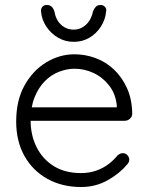

<svg xmlns="http://www.w3.org/2000/svg" viewBox="-20 -741 596 771"><path d="M306 10Q229 10 170 -23Q111 -56 78 -115Q45 -174 45 -253Q45 -338 78.5 -398Q112 -458 165.5 -490.5Q219 -523 279 -523Q323 -523 364.5 -507.5Q406 -492 438 -461.5Q470 -431 490 -387Q510 -343 511 -285Q511 -273 502 -264.5Q493 -256 481 -256H80L68 -310H462L449 -298V-318Q444 -365 418 -398Q392 -431 355.5 -448Q319 -465 279 -465Q249 -465 217.5 -453Q186 -441 160.5 -415.5Q135 -390 119 -350.5Q103 -311 103 -257Q103 -198 127 -150Q151 -102 196 -74Q241 -46 305 -46Q339 -46 367 -56Q395 -66 416.5 -82.5Q438 -99 452 -117Q463 -126 473 -126Q484 -126 491.5 -118Q499 -110 499 -100Q499 -88 489 -79Q459 -43 411 -16.5Q363 10 306 10ZM276 -573Q242 -573 213.5 -589.5Q185 -606 166.5 -633.5Q148 -661 145 -693Q143 -705 149.5 -713Q156 -721 167 -721Q180 -721 187 -714.5Q194 -708 198 -697Q204 -661 225.5 -641.5Q247 -622 276 -622Q304 -622 325.5 -642Q347 -662 354 -697Q359 -708 365.5 -714.5Q372 -721 384 -721Q395 -721 402 -713Q409 -705 406 -694Q403 -662 385 -634Q367 -606 339 -589.5Q311 -573 276 -573Z"/></svg>

Font: Quicksand Light
Style: Regular
Weight: 400
Version: Version 3.004